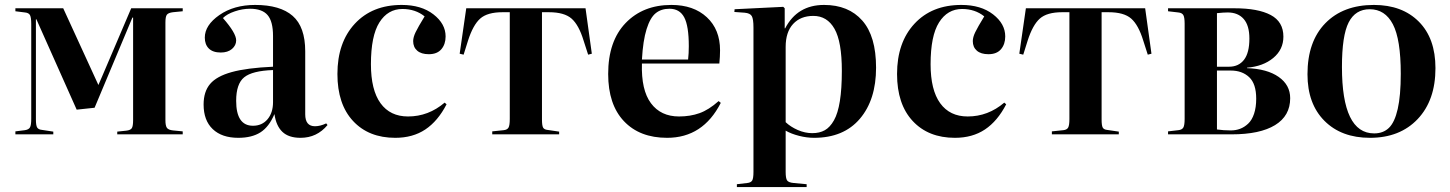

<svg xmlns="http://www.w3.org/2000/svg" viewBox="-20 -550 5937 786"><path d="M43 0V-12.2L82 -17.1Q97.7 -19.5 102.8 -28.6Q107.9 -37.6 107.9 -64V-452.1Q107.9 -478.5 102.8 -488Q97.7 -497.6 82 -499L43 -503.9V-516.1H238.8L382.8 -202.1L397.9 -236.8L517.1 -516.1H728V-503.9L688 -500Q668.9 -497.6 663.1 -489.7Q657.2 -481.9 657.2 -458V-58.1Q657.2 -35.2 663.3 -26.6Q669.4 -18.1 688 -16.1L728 -12.2V0H460V-11.2L497.1 -15.1Q514.6 -17.1 519.8 -25.6Q524.9 -34.2 524.9 -58.1V-478H522L367.2 -108.9L293.9 -101.1L128.9 -471.2H127V-61Q127 -36.6 132.1 -28.1Q137.2 -19.5 152.8 -18.1L198.2 -11.2V0Z M955.6 14.2Q888.2 14.2 850.8 -21.5Q813.5 -57.1 813.5 -122.1Q813.5 -174.8 840.1 -206.3Q866.7 -237.8 928.5 -254.9Q990.2 -272 1097.7 -276.9V-402.8Q1097.7 -462.4 1075.4 -488.3Q1053.2 -514.2 1003.4 -514.2Q972.7 -514.2 940.9 -503.4Q909.2 -492.7 892.6 -476.1Q946.8 -414.6 946.8 -384.8Q946.8 -364.3 929.7 -349.6Q912.6 -335 883.8 -335Q851.6 -335 835 -351.3Q818.4 -367.7 818.4 -396Q818.4 -446.8 877.9 -488.3Q937.5 -529.8 1024.4 -529.8Q1127 -529.8 1178.2 -484.9Q1229.5 -439.9 1229.5 -339.8V-82Q1229.5 -33.2 1269.5 -33.2Q1291 -33.2 1315.4 -44.9L1320.8 -38.1Q1277.3 14.2 1210.4 14.2Q1161.6 14.2 1136 -10.3Q1110.4 -34.7 1103.5 -83Q1081.5 -30.8 1046.4 -8.3Q1011.2 14.2 955.6 14.2ZM1015.6 -35.2Q1052.7 -35.2 1075.2 -61.8Q1097.7 -88.4 1097.7 -131.8V-263.2Q1012.7 -260.3 979.7 -233.6Q946.8 -207 946.8 -137.2Q946.8 -35.2 1015.6 -35.2Z M1598.1 14.2Q1489.3 14.2 1425.3 -54.7Q1361.3 -123.5 1361.3 -247.1Q1361.3 -376 1432.6 -452.9Q1503.9 -529.8 1624.5 -529.8Q1704.6 -529.8 1754.4 -491.2Q1804.2 -452.6 1804.2 -400.9Q1804.2 -369.1 1786.9 -348.6Q1769.5 -328.1 1735.4 -328.1Q1704.6 -328.1 1688 -342.5Q1671.4 -356.9 1671.4 -381.8Q1671.4 -397.5 1681.4 -418.2Q1691.4 -439 1718.3 -482.9Q1680.7 -513.2 1627.4 -513.2Q1567.9 -513.2 1533.2 -458.3Q1498.5 -403.3 1498.5 -287.1Q1498.5 -181.6 1537.8 -127.4Q1577.1 -73.2 1650.4 -73.2Q1733.9 -73.2 1800.3 -129.9L1808.1 -123Q1772.5 -54.2 1721.2 -20Q1669.9 14.2 1598.1 14.2Z M1995.1 0V-12.2L2042 -17.1Q2056.6 -18.6 2061.8 -27.8Q2066.9 -37.1 2066.9 -63V-500H2037.1Q1975.1 -500 1945.8 -473.9Q1916.5 -447.8 1896 -383.8L1877.9 -326.2L1861.8 -330.1L1888.7 -516.1H2377L2402.8 -330.1L2387.7 -326.2L2369.1 -383.8Q2349.6 -447.8 2319.8 -473.9Q2290 -500 2227.1 -500H2198.7V-61Q2198.7 -36.6 2203.1 -28.1Q2207.5 -19.5 2221.7 -18.1L2269 -11.2V0Z M2710.9 14.2Q2598.6 14.2 2534.2 -54Q2469.7 -122.1 2469.7 -247.1Q2469.7 -381.3 2541 -455.6Q2612.3 -529.8 2728.5 -529.8Q2819.3 -529.8 2873.5 -479.5Q2927.7 -429.2 2927.7 -344.2Q2927.7 -318.4 2924.8 -290H2607.9Q2604.5 -181.6 2644.8 -127.4Q2685.1 -73.2 2759.8 -73.2Q2805.7 -73.2 2843.5 -86.7Q2881.3 -100.1 2921.9 -136.2L2930.7 -128.9Q2857.9 14.2 2710.9 14.2ZM2607.9 -306.2H2796.9Q2799.8 -331.5 2799.8 -360.8Q2799.8 -443.8 2781 -479Q2762.2 -514.2 2720.7 -514.2Q2686.5 -514.2 2664.1 -495.8Q2641.6 -477.5 2627 -430.9Q2612.3 -384.3 2607.9 -306.2Z M2996.6 215.8V204.1L3038.6 199.2Q3053.7 197.8 3059.1 189.2Q3064.5 180.7 3064.5 153.8V-437Q3064.5 -472.2 3057.6 -484.1Q3050.8 -496.1 3028.3 -498L2986.3 -501L2987.3 -512.2L3186.5 -522L3192.4 -516.1V-434.1H3194.3Q3244.1 -529.8 3353.5 -529.8Q3453.6 -529.8 3510 -465.8Q3566.4 -401.9 3566.4 -272.9Q3566.4 -141.6 3500 -63.7Q3433.6 14.2 3312.5 14.2Q3282.7 14.2 3251 6.1Q3219.2 -2 3196.3 -15.1V153.8Q3196.3 179.7 3202.1 188.5Q3208 197.3 3229.5 199.2L3282.2 204.1V215.8ZM3426.3 -259.8Q3426.3 -379.4 3396.2 -432.1Q3366.2 -484.9 3309.6 -484.9Q3257.3 -484.9 3226.8 -451.9Q3196.3 -418.9 3196.3 -357.9V-49.8Q3216.3 -30.8 3245.8 -17.8Q3275.4 -4.9 3305.2 -4.9Q3335 -4.9 3356.4 -16.8Q3377.9 -28.8 3394 -57.4Q3410.2 -85.9 3418.2 -136.2Q3426.3 -186.5 3426.3 -259.8Z M3889.2 14.2Q3780.3 14.2 3716.3 -54.7Q3652.3 -123.5 3652.3 -247.1Q3652.3 -376 3723.6 -452.9Q3794.9 -529.8 3915.5 -529.8Q3995.6 -529.8 4045.4 -491.2Q4095.2 -452.6 4095.2 -400.9Q4095.2 -369.1 4077.9 -348.6Q4060.5 -328.1 4026.4 -328.1Q3995.6 -328.1 3979 -342.5Q3962.4 -356.9 3962.4 -381.8Q3962.4 -397.5 3972.4 -418.2Q3982.4 -439 4009.3 -482.9Q3971.7 -513.2 3918.5 -513.2Q3858.9 -513.2 3824.2 -458.3Q3789.6 -403.3 3789.6 -287.1Q3789.6 -181.6 3828.9 -127.4Q3868.2 -73.2 3941.4 -73.2Q4024.9 -73.2 4091.3 -129.9L4099.1 -123Q4063.5 -54.2 4012.2 -20Q3960.9 14.2 3889.2 14.2Z M4286.1 0V-12.2L4333 -17.1Q4347.7 -18.6 4352.8 -27.8Q4357.9 -37.1 4357.9 -63V-500H4328.1Q4266.1 -500 4236.8 -473.9Q4207.5 -447.8 4187 -383.8L4168.9 -326.2L4152.8 -330.1L4179.7 -516.1H4668L4693.8 -330.1L4678.7 -326.2L4660.2 -383.8Q4640.6 -447.8 4610.8 -473.9Q4581.1 -500 4518.1 -500H4489.7V-61Q4489.7 -36.6 4494.1 -28.1Q4498.5 -19.5 4512.7 -18.1L4560.1 -11.2V0Z M4761.7 0V-12.2L4803.7 -17.1Q4818.8 -18.6 4824.2 -27.8Q4829.6 -37.1 4829.6 -63V-453.1Q4829.6 -479 4824.2 -488.3Q4818.8 -497.6 4803.7 -499L4761.7 -503.9V-516.1H5033.7Q5130.4 -516.1 5182.1 -488.5Q5233.9 -460.9 5233.9 -399.9Q5233.9 -347.2 5192.4 -312.7Q5150.9 -278.3 5085 -272.9V-271Q5167.5 -268.1 5214.6 -235.1Q5261.7 -202.1 5261.7 -147.9Q5261.7 -75.7 5199.7 -37.8Q5137.7 0 5022 0ZM4961.9 -276.9H5011.7Q5050.8 -276.9 5072.8 -305.4Q5094.7 -334 5094.7 -392.1Q5094.7 -445.8 5071.3 -472.4Q5047.9 -499 5005.9 -499Q4988.3 -499 4961.9 -496.1ZM5018.6 -16.1Q5039.1 -16.1 5056.6 -22.7Q5074.2 -29.3 5089.6 -43.7Q5105 -58.1 5113.8 -84.2Q5122.6 -110.4 5122.6 -146Q5122.6 -207 5093.8 -234.1Q5064.9 -261.2 5018.6 -261.2H4961.9V-20Q4988.8 -16.1 5018.6 -16.1Z M5588.4 14.2Q5471.2 14.2 5401.9 -55.4Q5332.5 -125 5332.5 -246.1Q5332.5 -379.9 5405.5 -454.8Q5478.5 -529.8 5604.5 -529.8Q5720.2 -529.8 5788.3 -461.4Q5856.4 -393.1 5856.4 -271Q5856.4 -139.6 5783.7 -62.7Q5710.9 14.2 5588.4 14.2ZM5605.5 -3.9Q5642.6 -3.9 5666 -26.6Q5689.5 -49.3 5701.9 -103.8Q5714.4 -158.2 5714.4 -248Q5714.4 -389.2 5682.1 -450.7Q5649.9 -512.2 5587.4 -512.2Q5528.8 -512.2 5501.2 -458.5Q5473.6 -404.8 5473.6 -275.9Q5473.6 -3.9 5605.5 -3.9Z"/></svg>

Font: Display Semibold
Style: Regular
Weight: 600
Designer: Latin by Veronika Burian and Jose Scaglione. Greek by Irene Vlachou. Cyrillic by Vera Evstafieva.
Foundry: TypeTogether
Version: Version 3.002